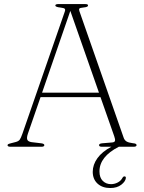

<svg xmlns="http://www.w3.org/2000/svg" viewBox="-20 -720 706 942"><path d="M197.5 -8Q197.5 0 183.5 0H31.5Q17 0 17 -7.5Q17 -10.5 20 -12.5Q23 -14.5 33 -17L58 -23.5Q71 -27 76.8 -34.8Q82.5 -42.5 90 -64L297.5 -662Q301.5 -672.5 297.8 -676.8Q294 -681 276.5 -683Q251.5 -685.5 251.5 -693Q251.5 -700 266 -700H398Q412 -700 412 -693.5Q412 -689.5 407.2 -687Q402.5 -684.5 388 -683Q372.5 -681.5 369.5 -678Q366.5 -674.5 369.5 -665.5L586.5 -45Q590.5 -32.5 600.5 -26.2Q610.5 -20 631 -17.5Q642.5 -16.5 646.2 -14.2Q650 -12 650 -8Q650 0 635.5 0H563Q468 48.5 468 121Q468 151.5 484.2 167.5Q500.5 183.5 524.5 183.5Q542 183.5 557.8 175.2Q573.5 167 581.5 151.5Q585.5 145 591 145.5Q598 145.5 597.5 153.5Q595.5 170.5 574.8 186.5Q554 202.5 521 202.5Q482 202.5 458.5 180.8Q435 159 435 123Q435 88 458 56Q481 24 526.5 0H480Q466 0 466 -8Q466 -15.5 481.5 -17L529.5 -21Q542.5 -22 544.2 -29Q546 -36 540.5 -51.5L473 -243.5H179L117 -64.5Q110 -44 114 -34.5Q118 -25 135.5 -22.5L182 -17Q197.5 -15 197.5 -8ZM186.5 -265.5H465.5L325 -666.5Z"/></svg>

Font: Fraunces 9pt Thin
Style: Regular
Weight: 100
Version: Version 1.000;[b76b70a41]